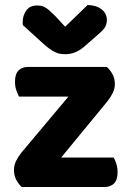

<svg xmlns="http://www.w3.org/2000/svg" viewBox="-20 -749 519 769"><path d="M67 0Q53 -13 44.5 -30Q36 -47 36 -68Q36 -87 44.5 -104.5Q53 -122 66 -138L254 -362H56Q51 -372 45.5 -387.5Q40 -403 40 -421Q40 -453 54.5 -467Q69 -481 92 -481H408Q422 -468 431 -451Q440 -434 440 -412Q440 -394 431.5 -376.5Q423 -359 410 -343L225 -118H435Q441 -109 446 -93Q451 -77 451 -60Q451 -28 436.5 -14Q422 0 399 0ZM241 -642 331 -729Q366 -728 387 -711.5Q408 -695 408 -669Q408 -649 397.5 -635.5Q387 -622 364 -603L316 -561Q281 -532 243 -532Q231 -532 221 -533.5Q211 -535 200 -540.5Q189 -546 176.5 -555Q164 -564 148 -579L72 -648Q71 -650 71 -654Q71 -658 71 -662Q71 -686 85 -706.5Q99 -727 129 -727Q138 -727 145.5 -725.5Q153 -724 161.5 -719Q170 -714 179.5 -705.5Q189 -697 202 -684Z"/></svg>

Font: Baloo Paaji 2
Style: Bold
Weight: 700
Designer: Shuchita Grover, Noopur Datye and Ek Type
Foundry: Ek Type
Version: Version 1.640;hotconv 1.0.111;makeotfexe 2.5.65597; ttfautoh